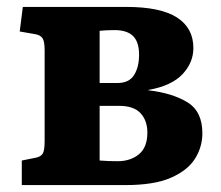

<svg xmlns="http://www.w3.org/2000/svg" viewBox="-20 -535 639 555"><path d="M43 0V-71L83 -79Q98 -82 103.5 -91Q109 -100 109 -127V-390Q109 -414 103.5 -423.5Q98 -433 83 -436L37 -444L46 -515H345Q444 -515 491.5 -484.5Q539 -454 539 -396Q539 -354 507.5 -320.5Q476 -287 409 -275V-274Q478 -266 521.5 -239.5Q565 -213 565 -150Q565 -110 543.5 -76Q522 -42 473.5 -21Q425 0 343 0ZM268 -295H319Q353 -295 367.5 -318Q382 -341 382 -377Q382 -414 364.5 -431Q347 -448 311 -448Q301 -448 289 -447.5Q277 -447 268 -446ZM320 -69Q357 -69 381.5 -89Q406 -109 406 -152Q406 -186 386.5 -207.5Q367 -229 324 -229H268V-71Q280 -70 294 -69.5Q308 -69 320 -69Z"/></svg>

Font: Literata
Style: Bold
Weight: 700
Designer: Latin by Veronika Burian and Jose Scaglione. Greek by Irene Vlachou. Cyrillic by Vera Evstafieva.
Foundry: TypeTogether
Version: Version 3.103; ttfautohint (v1.8.4.7-5d5b);gftools[0.9.29]